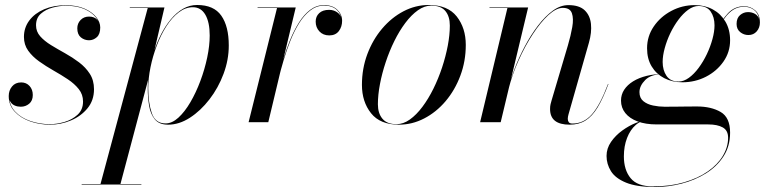

<svg xmlns="http://www.w3.org/2000/svg" viewBox="-20 -490 3082 770"><path d="M180.5 10Q138.5 10 100.8 -3.2Q63 -16.5 39 -42.2Q15 -68 15 -105Q15 -127 28.2 -143.2Q41.5 -159.5 65 -159.5Q85.5 -159.5 98.5 -145.2Q111.5 -131 111.5 -109Q111.5 -86 97 -74Q82.5 -62 63.5 -62Q50.5 -62 39.8 -66.5Q29 -71 22.5 -80.5Q16 -90 16 -105H17Q17 -68 40.5 -42.8Q64 -17.5 101.5 -4.8Q139 8 180 8Q208 8 238.8 -1Q269.5 -10 291.2 -30Q313 -50 313 -83Q313 -111 296 -132.5Q279 -154 252 -172Q225 -190 194.5 -207.2Q164 -224.5 137 -243.8Q110 -263 93 -286.8Q76 -310.5 76 -342Q76 -379 97.5 -407.8Q119 -436.5 157 -452.8Q195 -469 244 -469Q288 -469 318.8 -455.5Q349.5 -442 365.8 -421.5Q382 -401 382 -380Q382 -353 368.2 -340.8Q354.5 -328.5 337 -328.5Q318.5 -328.5 304.2 -340.2Q290 -352 290 -376.5Q290 -396 303.2 -409.8Q316.5 -423.5 337 -423.5Q358 -423.5 369.5 -411.2Q381 -399 381 -380H380Q380 -400.5 364.2 -420.5Q348.5 -440.5 318.2 -453.8Q288 -467 244 -467Q218.5 -467 190.8 -459.5Q163 -452 143.8 -435Q124.5 -418 124.5 -388.5Q124.5 -363.5 141.2 -344.5Q158 -325.5 184.5 -309.2Q211 -293 240.8 -276.5Q270.5 -260 297 -240Q323.5 -220 340.2 -194Q357 -168 357 -132Q357 -87.5 331 -55.8Q305 -24 264.5 -7Q224 10 180.5 10Z M382.5 250 572.5 -458H500.5V-460H639.5L599.5 -289L580.5 -213L574.5 -171.5L462.5 250ZM307.5 250V248H547V250ZM644 5Q670 5 695.5 -18.2Q721 -41.5 743.5 -80Q766 -118.5 783.5 -165.2Q801 -212 811 -259.5Q821 -307 821 -347.5Q821 -401 803.5 -431Q786 -461 753.5 -461Q723.5 -461 696.5 -440.2Q669.5 -419.5 647.2 -384.8Q625 -350 608.8 -307.2Q592.5 -264.5 583.5 -220Q574.5 -175.5 574.5 -136Q574.5 -77.5 588.8 -36.2Q603 5 644 5ZM654 10Q618.5 10 601 -11.2Q583.5 -32.5 578 -66Q572.5 -99.5 572.5 -136Q572.5 -169.5 578.8 -206.8Q585 -244 597 -281.5Q609 -319 626.2 -352.8Q643.5 -386.5 665.5 -413Q687.5 -439.5 714 -454.8Q740.5 -470 770.5 -470Q837.5 -470 867.5 -427.2Q897.5 -384.5 897.5 -307.5Q897.5 -250 876.5 -193.8Q855.5 -137.5 820 -91.5Q784.5 -45.5 741.5 -17.8Q698.5 10 654 10Z M977 0 1091 -458H1013V-460H1166L1056 0ZM1095 -173Q1103.5 -209 1115.5 -249.5Q1127.5 -290 1143.2 -329Q1159 -368 1179 -399.8Q1199 -431.5 1224 -450.5Q1249 -469.5 1279.5 -469.5Q1313.5 -469.5 1332.8 -450.8Q1352 -432 1352 -406.5Q1352 -382.5 1338.8 -365.2Q1325.5 -348 1300.5 -348Q1276 -348 1261 -364Q1246 -380 1246 -403.5Q1246 -424 1260 -437.2Q1274 -450.5 1300 -450.5Q1320.5 -450.5 1335.8 -438Q1351 -425.5 1351 -406.5H1350Q1350 -431 1331.8 -449.2Q1313.5 -467.5 1279.5 -467.5Q1249.5 -467.5 1224.8 -448.5Q1200 -429.5 1180.2 -398Q1160.5 -366.5 1145 -327.8Q1129.5 -289 1117.5 -248.8Q1105.5 -208.5 1097 -173Z M1580 10Q1504.5 10 1468 -36Q1431.5 -82 1431.5 -149.5Q1431.5 -215 1453.2 -273Q1475 -331 1512.5 -375.2Q1550 -419.5 1598.2 -444.8Q1646.5 -470 1699.5 -470Q1775.5 -470 1811.8 -423.8Q1848 -377.5 1848 -310Q1848 -244.5 1826.2 -186.5Q1804.5 -128.5 1767 -84.2Q1729.5 -40 1681.2 -15Q1633 10 1580 10ZM1570 8Q1597.5 8 1623.8 -10.8Q1650 -29.5 1674 -61.5Q1698 -93.5 1718 -134Q1738 -174.5 1752.8 -219Q1767.5 -263.5 1775.8 -307Q1784 -350.5 1784 -387.5Q1784 -424.5 1766 -446Q1748 -467.5 1709.5 -467.5Q1682.5 -467.5 1656 -448.8Q1629.5 -430 1605.5 -398Q1581.5 -366 1561.5 -325.5Q1541.5 -285 1526.8 -240.5Q1512 -196 1503.8 -152.8Q1495.5 -109.5 1495.5 -72Q1495.5 -35.5 1513.8 -13.8Q1532 8 1570 8Z M2264.5 10Q2225.5 10 2205.8 -5.5Q2186 -21 2186 -53Q2186 -64 2188 -72.2Q2190 -80.5 2192 -87L2257.5 -308Q2269 -347 2275 -381.2Q2281 -415.5 2273.5 -437Q2266 -458.5 2237 -458.5Q2211 -458.5 2179.5 -429.8Q2148 -401 2116.8 -353.2Q2085.5 -305.5 2059.8 -248Q2034 -190.5 2019.5 -133H2018.5Q2027 -170 2044 -214.8Q2061 -259.5 2084.8 -304.2Q2108.5 -349 2137 -386.5Q2165.5 -424 2196.5 -446.8Q2227.5 -469.5 2259.5 -469.5Q2303 -469.5 2324.8 -448.8Q2346.5 -428 2350 -394Q2353.5 -360 2342 -319.5L2260 -31.5Q2258.5 -27 2257.8 -22.2Q2257 -17.5 2257 -13.5Q2257 -5.5 2261 0Q2265 5.5 2276 5.5Q2321 5.5 2353.8 -31.5Q2386.5 -68.5 2418.5 -153.5L2420 -153Q2398.5 -95.5 2376.8 -59.5Q2355 -23.5 2328.2 -6.8Q2301.5 10 2264.5 10ZM1905.5 0 2015 -458H1943V-460H2098L1988 0Z M2607.5 260Q2533.5 260 2490.8 242.5Q2448 225 2430.2 196.5Q2412.5 168 2412.5 135.5Q2412.5 105 2430.5 79Q2448.5 53 2475.5 33.5Q2502.5 14 2530 3Q2557.5 -8 2576.5 -8H2580Q2551.5 -8 2529.5 11.2Q2507.5 30.5 2494.8 63.2Q2482 96 2482 137Q2482 191.5 2509 224.5Q2536 257.5 2598.5 257.5Q2667.5 257.5 2723.2 241.2Q2779 225 2818.5 197.5Q2858 170 2879 135Q2900 100 2900 62.5Q2900 33 2878.5 21Q2857 9 2820 9Q2810.5 9 2789 9Q2767.5 9 2740.5 9Q2713.5 9 2687 9Q2660.5 9 2640.5 9Q2620.5 9 2614 9Q2569 9 2537 -3Q2505 -15 2487.8 -36.5Q2470.5 -58 2470.5 -86.5Q2470.5 -110.5 2483.2 -130Q2496 -149.5 2519 -163.8Q2542 -178 2573.5 -185.8Q2605 -193.5 2642.5 -193.5V-193Q2591.5 -193 2568 -169.5Q2544.5 -146 2544.5 -120.5Q2544.5 -97 2560.2 -84.2Q2576 -71.5 2599.2 -66.8Q2622.5 -62 2644.5 -62Q2662 -62 2687.2 -62.2Q2712.5 -62.5 2737 -62.8Q2761.5 -63 2775.5 -63Q2832 -63 2870 -41Q2908 -19 2908 42Q2908 96.5 2881.2 137.5Q2854.5 178.5 2810.2 205.8Q2766 233 2713 246.5Q2660 260 2607.5 260ZM2716.5 -160Q2676 -160 2644 -176.5Q2612 -193 2593.5 -223.5Q2575 -254 2575 -296.5Q2575 -344.5 2601.8 -383.8Q2628.5 -423 2672.2 -446.2Q2716 -469.5 2766.5 -469.5Q2807 -469.5 2839 -452Q2871 -434.5 2889.5 -402.8Q2908 -371 2908 -328.5Q2908 -281 2881.2 -242.8Q2854.5 -204.5 2811 -182.2Q2767.5 -160 2716.5 -160ZM2701.5 -163Q2722 -163 2742.8 -178Q2763.5 -193 2782 -218Q2800.5 -243 2814.8 -273Q2829 -303 2837.2 -333.2Q2845.5 -363.5 2845.5 -388.5Q2845.5 -421.5 2830 -443.8Q2814.5 -466 2781.5 -466Q2761 -466 2740.2 -451Q2719.5 -436 2701 -411.2Q2682.5 -386.5 2668.2 -356.8Q2654 -327 2645.8 -296.8Q2637.5 -266.5 2637.5 -241.5Q2637.5 -208.5 2653 -185.8Q2668.5 -163 2701.5 -163ZM2964 -465Q2989.5 -465 3008.5 -448.5Q3027.5 -432 3027.5 -399.5Q3027.5 -379 3014.8 -364.2Q3002 -349.5 2981.5 -349.5Q2963 -349.5 2948.5 -361.2Q2934 -373 2934 -394Q2934 -417.5 2948 -429.5Q2962 -441.5 2980 -441.5Q2995 -441.5 3007.5 -434.5Q3020 -427.5 3024.5 -413.5Q3020.5 -438 3003.5 -450.5Q2986.5 -463 2964 -463Q2940.5 -463 2921.5 -451.5Q2902.5 -440 2885 -415.8Q2867.5 -391.5 2848.5 -353.5L2847 -354.5Q2873.5 -410 2900 -437.5Q2926.5 -465 2964 -465Z"/></svg>

Font: Bodoni Moda 96pt
Style: Italic
Weight: 400
Italic angle: -13°
Version: Version 2.004